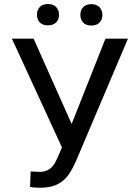

<svg xmlns="http://www.w3.org/2000/svg" viewBox="-20 -898 668 929"><path d="M326.7 -298.3 490.2 -710.9H599.1L347.7 -118.7Q322.3 -62 300.3 -38.3Q278.3 -14.6 248.8 -2.2Q219.2 10.3 174.8 10.3Q136.2 10.3 125.5 5.9L128.4 -68.4L172.9 -66.4Q224.1 -66.4 249 -115.7L261.2 -141.1L279.8 -184.6L37.6 -710.9H142.6ZM158.7 -826.7Q158.7 -848.6 172.1 -863.5Q185.5 -878.4 211.9 -878.4Q238.3 -878.4 252 -863.5Q265.6 -848.6 265.6 -826.7Q265.6 -804.7 252 -790Q238.3 -775.4 211.9 -775.4Q185.5 -775.4 172.1 -790Q158.7 -804.7 158.7 -826.7ZM368.7 -825.7Q368.7 -847.7 382.1 -862.8Q395.5 -877.9 421.9 -877.9Q448.2 -877.9 461.9 -862.8Q475.6 -847.7 475.6 -825.7Q475.6 -803.7 461.9 -789.1Q448.2 -774.4 421.9 -774.4Q395.5 -774.4 382.1 -789.1Q368.7 -803.7 368.7 -825.7Z"/></svg>

Font: Noboto
Style: Regular
Weight: 400
Designer: Google
Version: Version 2.001101; 2014